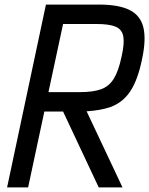

<svg xmlns="http://www.w3.org/2000/svg" viewBox="-20 -820 652 840"><path d="M11 0 181 -800H412Q500 -800 547.5 -776Q595 -752 607.5 -699Q620 -646 601 -559Q583 -471 550.5 -421.5Q518 -372 464 -352Q421 -337 359 -333L516 0H412L256 -332H174L103 0ZM192 -417H331Q387 -417 422 -429.5Q457 -442 478 -476Q499 -510 512 -573Q525 -630 519.5 -660.5Q514 -691 486.5 -703Q459 -715 402 -715H256Z"/></svg>

Font: Victor Mono Thin SemiBold
Style: Italic
Weight: 600
Italic angle: -12°
Monospace: yes
Version: Version 1.561;gftools[0.9.30]